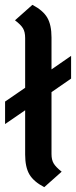

<svg xmlns="http://www.w3.org/2000/svg" viewBox="-20 -762 316 794"><path d="M193 -381V-125Q193 -101 202 -86Q211 -71 235 -52L163 12Q119 -11 101.5 -41Q84 -71 84 -123V-306L1 -249V-342L84 -399V-605Q84 -630 75 -645Q66 -660 42 -678L114 -742Q158 -719 175.5 -689Q193 -659 193 -607V-475L274 -531V-437Z"/></svg>

Font: KoHo SemiBold
Style: Regular
Weight: 600
Designer: Cadson Demak & Katatrad Team
Foundry: Cadson Demak Co.,Ltd.
Version: Version 1.000; ttfautohint (v1.6)